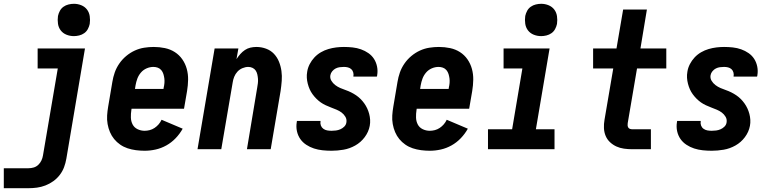

<svg xmlns="http://www.w3.org/2000/svg" viewBox="-39 -785 4059 1010"><path d="M-19 205V100H111Q125 100 138.5 96Q152 92 162.5 82Q173 72 179 59Q185 46 187 33L265 -425H159V-530H408L310 50Q306 73 298 94.5Q290 116 275.5 135Q261 154 241.5 168Q222 182 200 190.5Q178 199 155.5 202Q133 205 111 205ZM350 -595Q329 -595 310.5 -602.5Q292 -610 280.5 -625Q269 -640 266 -660Q263 -680 266 -701Q269 -715 276 -728Q283 -741 295 -749.5Q307 -758 321.5 -761.5Q336 -765 350 -765Q370 -765 388.5 -757.5Q407 -750 418.5 -735Q430 -720 433 -700Q436 -680 433 -659Q430 -645 423 -632Q416 -619 404 -610.5Q392 -602 377.5 -598.5Q363 -595 350 -595Z M722 8Q699 8 676 5Q653 2 632 -5Q611 -12 593 -24.5Q575 -37 561.5 -53.5Q548 -70 539.5 -90Q531 -110 527 -132.5Q523 -155 524.5 -178Q526 -201 530 -224L552 -354Q556 -379 564.5 -403.5Q573 -428 588.5 -450.5Q604 -473 625 -490.5Q646 -508 670 -519Q694 -530 719.5 -534Q745 -538 770 -538Q800 -538 828.5 -532Q857 -526 880.5 -511Q904 -496 920 -473Q936 -450 943.5 -422.5Q951 -395 950.5 -365.5Q950 -336 945 -306L929 -213H653L652 -206Q649 -187 649.5 -167Q650 -147 658.5 -130.5Q667 -114 684.5 -105.5Q702 -97 722 -97Q735 -97 748.5 -100.5Q762 -104 774 -112Q786 -120 795.5 -131Q805 -142 811 -155L922 -108Q907 -81 885 -58Q863 -35 836 -20Q809 -5 780 1.5Q751 8 722 8ZM821 -317 822 -324Q825 -336 826 -348.5Q827 -361 825.5 -372.5Q824 -384 820.5 -395.5Q817 -407 809.5 -416Q802 -425 791 -429Q780 -433 768 -433Q750 -433 732.5 -425.5Q715 -418 702.5 -403.5Q690 -389 683.5 -371.5Q677 -354 674 -336L671 -317Z M1000 0 1090 -530H1215L1205 -474Q1214 -488 1225 -500.5Q1236 -513 1249.5 -522Q1263 -531 1278.5 -534.5Q1294 -538 1310 -538Q1336 -538 1360.5 -529Q1385 -520 1402 -502Q1419 -484 1428.5 -460.5Q1438 -437 1441.5 -411.5Q1445 -386 1443 -359.5Q1441 -333 1437 -306L1385 0H1260L1314 -324Q1316 -335 1317.5 -347Q1319 -359 1318 -371Q1317 -383 1314.5 -394Q1312 -405 1306 -414Q1300 -423 1289.5 -428Q1279 -433 1267 -433Q1252 -433 1236.5 -426.5Q1221 -420 1210 -408Q1199 -396 1193 -381Q1187 -366 1185 -351L1125 0Z M1705 8Q1681 8 1657.5 5.5Q1634 3 1612.5 -4Q1591 -11 1572 -23.5Q1553 -36 1540.5 -54Q1528 -72 1523 -95Q1518 -118 1522 -142Q1522 -144 1522.5 -145.5Q1523 -147 1523 -149H1647Q1647 -149 1647 -148Q1647 -147 1647 -147Q1645 -135 1649 -124.5Q1653 -114 1662 -107.5Q1671 -101 1682 -99Q1693 -97 1705 -97Q1716 -97 1728 -98.5Q1740 -100 1751.5 -105Q1763 -110 1772 -119Q1781 -128 1783 -140Q1786 -157 1778 -170.5Q1770 -184 1758 -193Q1746 -202 1731.5 -208Q1717 -214 1702.5 -219.5Q1688 -225 1674 -231.5Q1660 -238 1648 -246.5Q1636 -255 1625 -266Q1614 -277 1605 -289.5Q1596 -302 1590 -315.5Q1584 -329 1580 -344.5Q1576 -360 1575 -375.5Q1574 -391 1577 -408Q1580 -428 1590 -447.5Q1600 -467 1615 -483Q1630 -499 1649 -510Q1668 -521 1688.5 -527Q1709 -533 1729.5 -535.5Q1750 -538 1770 -538Q1793 -538 1816 -535.5Q1839 -533 1860 -525.5Q1881 -518 1899 -505.5Q1917 -493 1928.5 -475Q1940 -457 1944.5 -434.5Q1949 -412 1945 -389Q1945 -387 1944.5 -385Q1944 -383 1943 -382H1820Q1820 -382 1820 -382.5Q1820 -383 1820 -384Q1822 -394 1819 -404.5Q1816 -415 1808.5 -421.5Q1801 -428 1791 -430.5Q1781 -433 1770 -433Q1759 -433 1748 -431.5Q1737 -430 1727 -425Q1717 -420 1709 -410.5Q1701 -401 1699 -390Q1696 -374 1704 -360.5Q1712 -347 1724.5 -337.5Q1737 -328 1751 -322Q1765 -316 1779.5 -311Q1794 -306 1808 -299Q1822 -292 1834.5 -283.5Q1847 -275 1857.5 -264.5Q1868 -254 1877 -241.5Q1886 -229 1892.5 -215Q1899 -201 1903 -186Q1907 -171 1908 -155Q1909 -139 1906 -123Q1900 -91 1879.5 -63.5Q1859 -36 1829.5 -19.5Q1800 -3 1768 2.5Q1736 8 1705 8Z M2222 8Q2199 8 2176 5Q2153 2 2132 -5Q2111 -12 2093 -24.5Q2075 -37 2061.5 -53.5Q2048 -70 2039.5 -90Q2031 -110 2027 -132.5Q2023 -155 2024.5 -178Q2026 -201 2030 -224L2052 -354Q2056 -379 2064.5 -403.5Q2073 -428 2088.5 -450.5Q2104 -473 2125 -490.5Q2146 -508 2170 -519Q2194 -530 2219.5 -534Q2245 -538 2270 -538Q2300 -538 2328.5 -532Q2357 -526 2380.5 -511Q2404 -496 2420 -473Q2436 -450 2443.5 -422.5Q2451 -395 2450.5 -365.5Q2450 -336 2445 -306L2429 -213H2153L2152 -206Q2149 -187 2149.5 -167Q2150 -147 2158.5 -130.5Q2167 -114 2184.5 -105.5Q2202 -97 2222 -97Q2235 -97 2248.5 -100.5Q2262 -104 2274 -112Q2286 -120 2295.5 -131Q2305 -142 2311 -155L2422 -108Q2407 -81 2385 -58Q2363 -35 2336 -20Q2309 -5 2280 1.5Q2251 8 2222 8ZM2321 -317 2322 -324Q2325 -336 2326 -348.5Q2327 -361 2325.5 -372.5Q2324 -384 2320.5 -395.5Q2317 -407 2309.5 -416Q2302 -425 2291 -429Q2280 -433 2268 -433Q2250 -433 2232.5 -425.5Q2215 -418 2202.5 -403.5Q2190 -389 2183.5 -371.5Q2177 -354 2174 -336L2171 -317Z M2528 0V-105H2655L2709 -425H2610V-530H2852L2780 -105H2878V0ZM2808 -595Q2787 -595 2768.5 -602.5Q2750 -610 2738.5 -625Q2727 -640 2724 -660Q2721 -680 2724 -701Q2727 -715 2734 -728Q2741 -741 2753 -749.5Q2765 -758 2779.5 -761.5Q2794 -765 2808 -765Q2828 -765 2846.5 -757.5Q2865 -750 2876.5 -735Q2888 -720 2891 -700Q2894 -680 2891 -659Q2888 -645 2881 -632Q2874 -619 2862 -610.5Q2850 -602 2835.5 -598.5Q2821 -595 2808 -595Z M3287 0Q3265 0 3243.5 -3Q3222 -6 3203.5 -14.5Q3185 -23 3170 -37Q3155 -51 3147 -70Q3139 -89 3138 -111Q3137 -133 3141 -155L3187 -425H3081V-530H3204L3239 -735H3364L3330 -530H3466V-425H3312L3263 -137Q3262 -131 3262.5 -125Q3263 -119 3266 -114Q3269 -109 3275 -107Q3281 -105 3287 -105H3385V0Z M3705 8Q3681 8 3657.5 5.5Q3634 3 3612.5 -4Q3591 -11 3572 -23.5Q3553 -36 3540.5 -54Q3528 -72 3523 -95Q3518 -118 3522 -142Q3522 -144 3522.5 -145.5Q3523 -147 3523 -149H3647Q3647 -149 3647 -148Q3647 -147 3647 -147Q3645 -135 3649 -124.5Q3653 -114 3662 -107.5Q3671 -101 3682 -99Q3693 -97 3705 -97Q3716 -97 3728 -98.5Q3740 -100 3751.5 -105Q3763 -110 3772 -119Q3781 -128 3783 -140Q3786 -157 3778 -170.5Q3770 -184 3758 -193Q3746 -202 3731.5 -208Q3717 -214 3702.5 -219.5Q3688 -225 3674 -231.5Q3660 -238 3648 -246.5Q3636 -255 3625 -266Q3614 -277 3605 -289.5Q3596 -302 3590 -315.5Q3584 -329 3580 -344.5Q3576 -360 3575 -375.5Q3574 -391 3577 -408Q3580 -428 3590 -447.5Q3600 -467 3615 -483Q3630 -499 3649 -510Q3668 -521 3688.5 -527Q3709 -533 3729.5 -535.5Q3750 -538 3770 -538Q3793 -538 3816 -535.5Q3839 -533 3860 -525.5Q3881 -518 3899 -505.5Q3917 -493 3928.5 -475Q3940 -457 3944.5 -434.5Q3949 -412 3945 -389Q3945 -387 3944.5 -385Q3944 -383 3943 -382H3820Q3820 -382 3820 -382.5Q3820 -383 3820 -384Q3822 -394 3819 -404.5Q3816 -415 3808.5 -421.5Q3801 -428 3791 -430.5Q3781 -433 3770 -433Q3759 -433 3748 -431.5Q3737 -430 3727 -425Q3717 -420 3709 -410.5Q3701 -401 3699 -390Q3696 -374 3704 -360.5Q3712 -347 3724.5 -337.5Q3737 -328 3751 -322Q3765 -316 3779.5 -311Q3794 -306 3808 -299Q3822 -292 3834.5 -283.5Q3847 -275 3857.5 -264.5Q3868 -254 3877 -241.5Q3886 -229 3892.5 -215Q3899 -201 3903 -186Q3907 -171 3908 -155Q3909 -139 3906 -123Q3900 -91 3879.5 -63.5Q3859 -36 3829.5 -19.5Q3800 -3 3768 2.5Q3736 8 3705 8Z"/></svg>

Font: iosevka_custom_sans_ss08 XBd
Style: Italic
Weight: 800
Italic angle: -10°
Designer: Belleve Invis
Foundry: Belleve Invis
Version: Version 10.3.0; ttfautohint (v1.8.3)